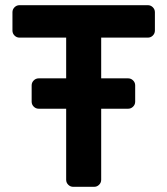

<svg xmlns="http://www.w3.org/2000/svg" viewBox="-20 -720 644 740"><path d="M569 -692C563.7 -697.3 557.3 -700 550 -700H55C47.7 -700 41.3 -697.3 36 -692C30.7 -686.7 28 -680.3 28 -673V-602C28 -594.7 30.7 -588.3 36 -583C41.3 -577.7 47.7 -575 55 -575H235V-418H129C121.7 -418 115.3 -415.3 110 -410C104.7 -404.7 102 -398.3 102 -391V-328C102 -320.7 104.7 -314.3 110 -309C115.3 -303.7 121.7 -301 129 -301H235V-27C235 -19.7 237.7 -13.3 243 -8C248.3 -2.7 254.7 0 262 0H343C350.3 0 356.7 -2.7 362 -8C367.3 -13.3 370 -19.7 370 -27V-301H474C481.3 -301 487.7 -303.7 493 -309C498.3 -314.3 501 -320.7 501 -328V-391C501 -398.3 498.3 -404.7 493 -410C487.7 -415.3 481.3 -418 474 -418H370V-575H550C557.3 -575 563.7 -577.7 569 -583C574.3 -588.3 577 -594.7 577 -602V-673C577 -680.3 574.3 -686.7 569 -692Z"/></svg>

Font: Rubik
Style: Regular
Weight: 500
Designer: Hubert & Fischer
Foundry: Hubert & Fischer
Version: Version 1.100